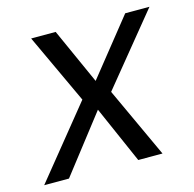

<svg xmlns="http://www.w3.org/2000/svg" viewBox="-105 -611 703 696"><g transform="rotate(-15 246.0 -263.0)"><path d="M-22 0 192 -264 70 -526H162L256 -317L423 -526H514L300 -264L422 0H331L237 -214L71 0Z"/></g></svg>

Font: DM Sans 9pt
Style: Italic
Weight: 400
Italic angle: -10°
Designer: Colophon Foundry, Jonny Pinhorn
Foundry: Colophon Foundry
Version: Version 4.004